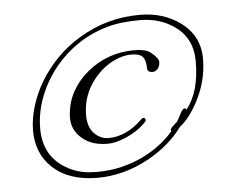

<svg xmlns="http://www.w3.org/2000/svg" viewBox="-40 -453 701 553"><g transform="rotate(-5 310.0 -176.5)"><path d="M47.4 -99.6Q47.4 -131.8 58.3 -168.5Q69.3 -205.1 89.8 -239.5Q110.4 -273.9 139.9 -304Q169.4 -334 207 -356.4Q287.1 -404.8 382.3 -404.8Q449.7 -404.8 498.5 -369.6Q553.2 -330.1 553.2 -263.2Q553.2 -200.2 522.9 -142.1Q498 -94.7 469.7 -73.2Q433.1 -22.5 369.6 12.7Q297.9 52.2 221.2 52.2Q137.7 52.2 90.8 7.8Q47.4 -33.2 47.4 -99.6ZM492.7 -120.6Q531.7 -168.9 531.7 -257.8Q531.7 -323.7 481.9 -359.4Q439 -389.6 381.6 -389.6Q324.2 -389.6 283.7 -377.7Q243.2 -365.7 209.7 -344.7Q176.3 -323.7 149.9 -295.9Q123.5 -268.1 105.5 -236.3Q68.4 -170.9 68.4 -103.5Q68.4 -13.2 150.4 22.5Q179.2 35.2 219 35.2Q258.8 35.2 292 27.1Q325.2 19 353.5 5.4Q409.7 -22 444.8 -64Q443.8 -64 442.9 -65.9Q441.9 -67.9 443.8 -69.8Q445.8 -71.8 446.8 -74.2L463.4 -89.4L472.7 -106.4Q480 -122.6 485.8 -124.5Q491.7 -126.5 492.7 -120.6ZM405.3 -237.8Q390.1 -237.8 390.1 -250Q390.1 -272 381.6 -282.5Q373 -293 348.6 -293Q324.2 -293 298.6 -280.8Q272.9 -268.6 252.4 -247.6Q206.5 -200.7 203.6 -137.7Q201.7 -99.1 219.7 -79.1Q237.8 -59.1 262.7 -59.1Q313 -59.1 358.9 -103Q364.3 -108.4 367.2 -108.4Q370.1 -108.4 371.8 -106.2Q373.5 -104 373.5 -101.1Q373.5 -98.1 364.3 -89.4Q355 -80.6 341.6 -71.8Q328.1 -63 313.5 -56.6Q282.7 -43 259 -43Q235.4 -43 217.3 -48.8Q199.2 -54.7 185.5 -66.4Q154.8 -91.8 156.7 -131.1Q158.7 -170.4 176.3 -201.9Q193.8 -233.4 221.7 -256.3Q280.3 -304.7 357.9 -304.7Q390.1 -304.7 404.3 -293.9Q426.8 -276.4 426.8 -264.6Q426.8 -252.9 420.4 -245.4Q414.1 -237.8 405.3 -237.8Z"/></g></svg>

Font: Pinyon Script
Style: Regular
Weight: 400
Designer: Nicole Fally
Foundry: Nicole Fally
Version: Version 1.005